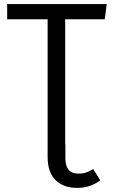

<svg xmlns="http://www.w3.org/2000/svg" viewBox="-20 -708 552 939"><path d="M492.2 -613.8H298.8V-1H299.8V64.9Q299.8 141.1 361.8 141.1Q385.3 141.1 401.1 135.7Q417 130.4 436 119.1L470.2 173.8Q421.9 210.9 357.9 210.9Q290 210.9 251.5 172.6Q212.9 134.3 212.9 60.1V-613.8H15.1V-688H502Z"/></svg>

Font: Fira Sans Book
Style: Regular
Weight: 350
Designer: Carrois Corporate & Edenspiekermann AG
Foundry: Carrois Corporate GbR & Edenspiekermann AG
Version: Version 4.203;PS 004.203;hotconv 1.0.88;makeotf.lib2.5.64775